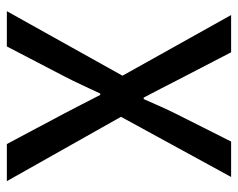

<svg xmlns="http://www.w3.org/2000/svg" viewBox="-87 -608 695 561"><g transform="rotate(90 260.5 -327.5)"><path d="M12.7 0 201.2 -337.9 23.9 -655.3H132.8L214.8 -497.1Q226.6 -474.6 238 -451.9Q249.5 -429.2 265.1 -399.9H269.5Q282.2 -429.2 292.5 -451.9Q302.7 -474.6 314 -497.1L393.6 -655.3H497.1L321.3 -333.5L509.3 0H400.9L312 -167Q299.3 -191.4 285.9 -217.3Q272.5 -243.2 257.3 -272.9H253.4Q239.3 -243.2 227.3 -217.3Q215.3 -191.4 202.6 -167L115.7 0Z"/></g></svg>

Font: Varta Light SemiBold
Style: Regular
Weight: 600
Version: Version 1.004